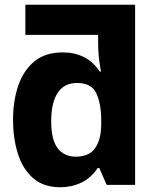

<svg xmlns="http://www.w3.org/2000/svg" viewBox="-20 -780 640 810"><path d="M235 10Q163 10 119 -29Q75 -68 55 -133Q35 -198 35 -274Q35 -354 57 -418.5Q79 -483 125 -521Q171 -559 245 -559Q294 -559 333.5 -539.5Q373 -520 401 -478H406Q399 -517 396.5 -543.5Q394 -570 394 -601V-633H87V-760H550V0H430L399 -71H392Q364 -29 323 -9.5Q282 10 235 10ZM300 -119Q356 -119 381.5 -155.5Q407 -192 407 -257V-272Q407 -342 386.5 -386Q366 -430 305 -430Q251 -430 223.5 -388.5Q196 -347 196 -269Q196 -191 223 -155Q250 -119 300 -119Z"/></svg>

Font: Noto Sans Mono ExtraBold
Style: Regular
Weight: 800
Designer: Monotype Design Team
Foundry: Monotype Imaging Inc.
Version: Version 2.014